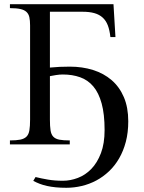

<svg xmlns="http://www.w3.org/2000/svg" viewBox="-20 -682 682 907"><path d="M26.9 0V-18.6Q57.6 -18.6 76.4 -22.5Q95.2 -26.4 105.5 -36.9Q115.7 -47.4 118.9 -66.7Q122.1 -85.9 122.1 -116.7V-562Q122.1 -585 118.7 -600.6Q115.2 -616.2 105 -625.7Q94.7 -635.3 76.2 -639.4Q57.6 -643.6 26.9 -643.6V-662.1H516.1L525.4 -506.8H501.5Q498 -539.6 489.3 -562.3Q480.5 -585 464.8 -599.1Q449.2 -613.3 426 -619.9Q402.8 -626.5 370.1 -626.5H215.8V-362.8Q239.3 -365.2 262 -366.2Q284.7 -367.2 309.6 -367.2Q369.1 -367.2 419.7 -351.3Q470.2 -335.4 507.3 -303.5Q544.4 -271.5 565.2 -222.9Q585.9 -174.3 585.9 -108.9Q585.9 -56.2 574.5 -12.5Q563 31.2 542.7 66.2Q522.5 101.1 494.9 127.2Q467.3 153.3 434.8 170.7Q402.3 188 366.2 196.5Q330.1 205.1 293.5 205.1Q266.1 205.1 243.7 202.9Q221.2 200.7 202.4 196.5Q183.6 192.4 167.7 186.3Q151.9 180.2 137.2 172.4L147.9 154.3Q175.3 161.1 207 166.5Q238.8 171.9 276.9 171.9Q312.5 171.9 347.9 158.4Q383.3 145 411.4 116Q439.5 86.9 456.8 41.5Q474.1 -3.9 474.1 -67.9Q474.1 -142.6 460.2 -193.1Q446.3 -243.7 420.7 -273.9Q395 -304.2 358.4 -317.1Q321.8 -330.1 276.9 -330.1Q261.2 -330.1 244.6 -327.4Q228 -324.7 215.8 -322.3V-116.7Q215.8 -85.4 218.8 -66.2Q221.7 -46.9 231.7 -36.4Q241.7 -25.9 260.3 -22.2Q278.8 -18.6 309.6 -18.6V0Z"/></svg>

Font: Doulos SIL CyrE
Style: Regular
Weight: 400
Designer: Walt Agee, Victor Gaultney, Peter Martin, Debbi Hosken, Becca Hirsbrunner
Foundry: SIL International
Version: Version 5.000